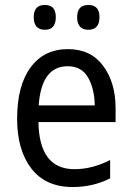

<svg xmlns="http://www.w3.org/2000/svg" viewBox="-20 -744 531 774"><path d="M336 -624Q381 -624 381 -675Q381 -724 336 -724Q291 -724 291 -675Q291 -624 336 -624ZM161 -624Q205 -624 205 -675Q205 -724 161 -724Q116 -724 116 -675Q116 -624 161 -624ZM49 -265Q49 -139 106.5 -64.5Q164 10 273 10Q355 10 424 -25V-99Q352 -62 280 -62Q138 -62 135 -252H446V-307Q446 -411 396 -478.5Q346 -546 254 -546Q158 -546 103.5 -472.5Q49 -399 49 -265ZM362 -319H136Q147 -477 253 -477Q309 -477 335 -431.5Q361 -386 362 -319Z"/></svg>

Font: Noto Sans UI SemiCondensed
Style: Regular
Weight: 400
Width: 4
Designer: Monotype Design Team
Foundry: Monotype Imaging Inc.
Version: 1.001